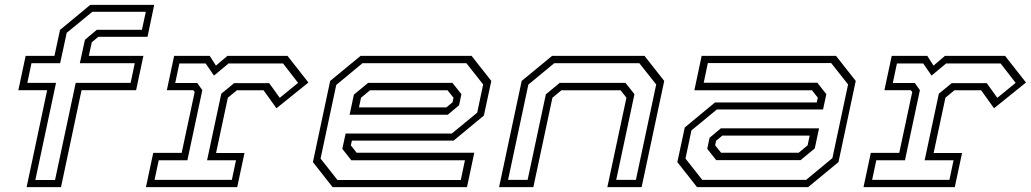

<svg xmlns="http://www.w3.org/2000/svg" viewBox="-20 -770 4242 790"><path d="M89.5 0 174 -399H55.5L85.5 -540H204L227 -647L351.5 -750H614.5L587 -618.5H384.5L357.5 -596L345.5 -540H570L540 -399H315.5L231 0ZM125.5 -29.5H206.5L291.5 -429H517.5L534.5 -510H308.5L329.5 -606.5L378.5 -647.5H564L580 -721.5H360L254.5 -635L227.5 -510H109.5L92.5 -429H210.5Z M580.5 0 610.5 -141H727.5L781 -391.5L775 -399H666.5L696.5 -540H843L868.5 -500L915.5 -540H1163L1249 -430.5L1117.5 -324.5L1064.5 -398.5H954.5L917.5 -368L869 -140.5H986L956 0ZM616 -30H934L951 -110.5H832L890.5 -384.5L943.5 -428H1087.5L1131 -367.5L1206.5 -429L1144.5 -509H920.5L860.5 -459L826 -509H718L701 -428.5H791.5L812.5 -399L751 -110.5H633Z M1920.5 -540 2001.5 -437 1971 -294.5 1846.5 -191.5H1428L1423.5 -172L1447.5 -141.5H1931.5L1901.5 0H1348.5L1267.5 -103L1338.5 -437L1463.5 -540ZM1899 -510H1471.5L1363.5 -420.5L1299 -117.5L1368.5 -29.5H1876L1893 -110.5H1425.5L1388.5 -157.5L1402 -220.5H1839L1943.5 -306.5L1968 -422.5ZM1841.5 -429 1878.5 -382.5 1869 -337 1822.5 -298H1418.5L1436 -380.5L1494.5 -429ZM1821.5 -398.5H1502.5L1465.5 -368L1457 -328H1816.5L1842 -349L1846 -368Z M2033.5 0 2126.5 -437 2251.5 -540H2632L2713 -437L2620 0H2479L2557.5 -368L2533.5 -398.5H2290L2253 -368L2174.5 0ZM2070.5 -30H2151L2226 -382L2283 -429H2553.5L2590.5 -382.5L2515.5 -30H2596.5L2680 -422.5L2610.5 -510H2260.5L2154 -422Z M2848 0 2767 -103 2797.5 -245.5 2922 -348.5H3340.5L3345 -368L3321 -398.5H2837L2867 -540H3420L3501 -437L3430 -103L3305 0ZM2869.5 -30H3297L3405 -119.5L3469.5 -422.5L3400 -510.5H2892.5L2875.5 -429.5H3343L3380 -382.5L3366.5 -319.5H2929.5L2825 -233.5L2800.5 -117.5ZM2927 -111 2890 -157.5 2899.5 -203 2946 -242H3350L3332.5 -159.5L3274 -111ZM2947 -141.5H3266L3303 -172L3311.5 -212H2952L2926.5 -191L2922.5 -172Z M3533 0 3563 -141H3680L3733.5 -391.5L3727.5 -399H3619L3649 -540H3795.5L3821 -500L3868 -540H4115.5L4201.5 -430.5L4070 -324.5L4017 -398.5H3907L3870 -368L3821.5 -140.5H3938.5L3908.5 0ZM3568.5 -30H3886.5L3903.5 -110.5H3784.5L3843 -384.5L3896 -428H4040L4083.5 -367.5L4159 -429L4097 -509H3873L3813 -459L3778.5 -509H3670.5L3653.5 -428.5H3744L3765 -399L3703.5 -110.5H3585.5Z"/></svg>

Font: Tourney Expanded Light
Style: Italic
Weight: 300
Width: 7
Italic angle: -12°
Designer: Tyler Finck
Foundry: Etcetera Type Co
Version: Version 1.010; ttfautohint (v1.8.3)